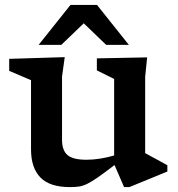

<svg xmlns="http://www.w3.org/2000/svg" viewBox="-20 -752 725 783"><path d="M233 -182Q233 -138.5 255.5 -119.5Q278 -100.5 332.5 -100.5Q359.5 -100.5 389 -105.2Q418.5 -110 445.5 -118V-430L375 -465V-514L580 -518L572 -438.5V-127.5Q578 -124 595.8 -114.5Q613.5 -105 632.8 -94.5Q652 -84 662.5 -78V-52.5L507.5 11H486L447 -79Q405.5 -47 379.2 -28.8Q353 -10.5 335.2 -2Q317.5 6.5 301.8 8.8Q286 11 265.5 11Q183 11 144.8 -28.2Q106.5 -67.5 106.5 -143V-425L17.5 -463V-512L244 -519L233 -440ZM137.5 -569 267.5 -732H375.5L505.5 -569H413L321.5 -657L230 -569Z"/></svg>

Font: Newsreader Caption Medium
Style: Regular
Weight: 500
Designer: Hugues Gentile
Foundry: Production Type
Version: Version 1.001